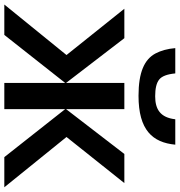

<svg xmlns="http://www.w3.org/2000/svg" viewBox="8 -820 812 867"><g transform="rotate(90 413.5 -386.0)"><path d="M518.1 -772C510.3 -704.1 472.7 -681.2 414.1 -681.2C379.4 -681.2 354 -687 338.9 -699.2C323.7 -710.9 314.5 -735.4 311 -772H196.8C199.7 -736.8 208 -707 221.2 -682.1C248 -632.8 305.2 -606 412.1 -606C566.9 -606 623 -669.4 632.8 -772ZM674.8 -542 472.2 -278.8V-542H354V-278.8L151.9 -542H19L228 -280.8L0 0H137.2L354 -274.9V0H472.2V-274.9L689 0H825.2L598.1 -280.8L806.2 -542Z"/></g></svg>

Font: Noto Reveo Sans
Style: Regular
Weight: 600
Designer: Monotype Design Team
Foundry: Monotype Imaging Inc.
Version: Version 2.007